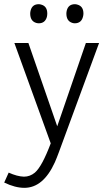

<svg xmlns="http://www.w3.org/2000/svg" viewBox="-72 -695 496 923"><path d="M340.8 -488.3 203.1 -87.9 64.5 -488.3H-2.9L171.9 -5.9Q129.9 105.5 95.7 134.8Q72.3 154.3 43 154.3Q10.7 153.3 -30.3 134.8L-51.8 182.6Q1 208 44.9 208Q135.7 208 191.4 85.9Q201.2 63.5 210.9 37.1L404.3 -488.3ZM155.3 -629.9Q155.3 -665 126 -672.9Q120.1 -674.8 114.3 -674.8Q83 -674.8 75.2 -644.5Q73.2 -636.7 73.2 -629.9Q73.2 -593.8 101.6 -585Q108.4 -583 114.3 -583Q144.5 -583 153.3 -613.3Q155.3 -622.1 155.3 -629.9ZM329.1 -629.9Q329.1 -665 299.8 -672.9Q293.9 -674.8 288.1 -674.8Q256.8 -674.8 249 -644.5Q247.1 -636.7 247.1 -629.9Q247.1 -593.8 275.4 -585Q281.2 -583 287.1 -583Q319.3 -583 327.1 -615.2Q329.1 -623 329.1 -629.9Z"/></svg>

Font: Yaldevi Colombo
Style: Regular
Weight: 400
Designer: Sol Matas, Denzil Rajitha, Kosala Senevirathne and Pathum Egodawatta
Foundry: Mooniak
Version: Version 1.020 ; ttfautohint (v1.6)